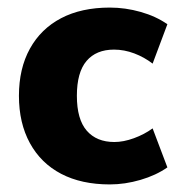

<svg xmlns="http://www.w3.org/2000/svg" viewBox="-20 -476 469 507"><path d="M270 11Q195 11 141.5 -17Q88 -45 59 -98Q30 -151 30 -223Q30 -295 59 -347.5Q88 -400 141.5 -428Q195 -456 270 -456Q311 -456 351.5 -444.5Q392 -433 422 -412L383 -308Q361 -325 334.5 -335Q308 -345 281 -345Q234 -345 208.5 -315Q183 -285 183 -223Q183 -161 209 -131Q235 -101 282 -101Q306 -101 333.5 -111Q361 -121 383 -137L422 -34Q392 -13 351 -1Q310 11 270 11Z"/></svg>

Font: Nunito Sans 12pt ExtraLight
Style: Weight 830 Width 84 Optical size 12.0 YTLC 445
Weight: 830
Width: 4
Designer: Vernon Adams
Foundry: Vernon Adams
Version: Version 3.101;gftools[0.9.27]